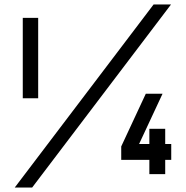

<svg xmlns="http://www.w3.org/2000/svg" viewBox="-20 -780 832 860"><path d="M82 -700V-340H151V-700ZM46 60H124L746 -760H668ZM523 -64H649V0H720V-64H747V-135H720V-203H649V-135H603L708 -360H633L523 -124Z"/></svg>

Font: Fervojo
Style: Bold
Weight: 700
Designer: kohakuno
Version: ver.1.0